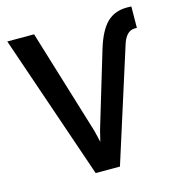

<svg xmlns="http://www.w3.org/2000/svg" viewBox="-107 -815 852 910"><g transform="rotate(-15 319.0 -360.0)"><path d="M297.4 -192.9 310.5 -137.2 323.7 -191.4 435.1 -562Q460.9 -646 499 -682.9Q537.1 -719.7 596.7 -719.7L618.7 -719.2L617.7 -614.3H606Q564.9 -613.3 545.9 -552.7L370.1 0H251L7.8 -710.9H139.2Z"/></g></svg>

Font: Roboto-o Medium
Style: Regular
Weight: 500
Designer: Google
Version: Version 2.134; 2016; ttfautohint (v1.6)